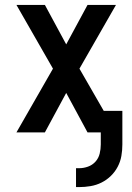

<svg xmlns="http://www.w3.org/2000/svg" viewBox="-20 -540 540 783"><path d="M290 223V146H302Q321 146 339 139.5Q357 133 369.5 119Q382 105 386.5 86.5Q391 68 391 49V0H337L250 -161L163 0H47L196 -260L47 -520H163L250 -359L337 -520H453L304 -260L403 -88H479V49Q479 73 475 96Q471 119 460 140Q449 161 432 177.5Q415 194 394 204.5Q373 215 349.5 219Q326 223 302 223Z"/></svg>

Font: Iosevka Custom Semibold
Style: Regular
Weight: 600
Designer: Belleve Invis
Foundry: Belleve Invis
Version: Version 27.0.2; ttfautohint (v1.8.4)